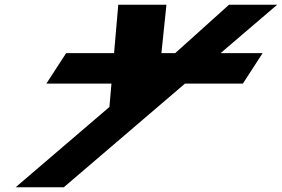

<svg xmlns="http://www.w3.org/2000/svg" viewBox="-20 -533 1194 813"><path d="M949.8 -513 721.9 -308H663.5L684.8 -513H480.8L463 -308H260L176.4 -179H451.9L443.3 -80L46.1 260H250.1L763.3 -179H1008.4L1092 -308H914.1L1153.8 -513Z"/></svg>

Font: Hussar
Style: BdWodka
Weight: 700
Foundry: Cannot Into Space Fonts
Version: Version 2.00